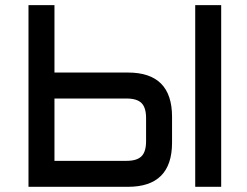

<svg xmlns="http://www.w3.org/2000/svg" viewBox="-20 -720 953 740"><path d="M189.9 -700.2V-440.4H473.1Q643.1 -440.4 643.1 -270V-170.4Q643.1 0 473.1 0H89.8V-700.2ZM189.9 -100.1H467.8Q507.8 -100.1 525.4 -117.7Q543 -135.3 543 -175.3V-265.1Q543 -305.2 525.4 -322.8Q507.8 -340.3 467.8 -340.3H189.9ZM832.5 -700.2V0H732.4V-700.2Z"/></svg>

Font: Aldrich [RUS by Daymarius]
Style: Regular
Weight: 400
Designer: Matthew Desmond
Foundry: Matthew Desmond
Version: Version 1.002 August 24, 2018